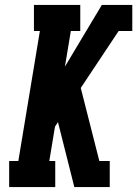

<svg xmlns="http://www.w3.org/2000/svg" viewBox="-20 -755 554 775"><path d="M17 0V-105H54L141 -630H117V-735H304V-630H266L242 -486L391 -735H514V-630H459L306 -400L381 -105H423V0H280L214 -262L202 -244L179 -105H203V0Z"/></svg>

Font: Iosevka Slab Extrabold
Style: Italic
Weight: 800
Italic angle: -9°
Monospace: yes
Designer: Belleve Invis
Foundry: Belleve Invis
Version: Version 11.1.0; ttfautohint (v1.8.3)